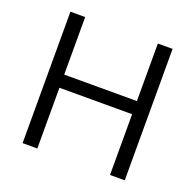

<svg xmlns="http://www.w3.org/2000/svg" viewBox="-118 -783 921 906"><g transform="rotate(20 342.5 -330.0)"><path d="M525 0V-660H599V0ZM86 0V-660H160V0ZM119 -305V-371H555V-305Z"/></g></svg>

Font: Bricolage Grotesque 24pt Light
Style: Regular
Weight: 300
Designer: Mathieu Triay
Foundry: Atelier Triay
Version: Version 1.001;gftools[0.9.33.dev8+g029e19f]